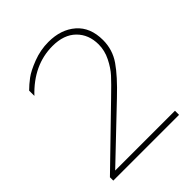

<svg xmlns="http://www.w3.org/2000/svg" viewBox="-196 -815 931 931"><g transform="rotate(-45 269.5 -349.0)"><path d="M490 0H39V-23L314 -290Q367 -341 391.5 -368Q416 -395 436 -435Q456 -475 456 -517Q456 -585 413 -627.5Q370 -670 292 -670Q162 -670 59 -561V-597Q80 -618 106.5 -638Q133 -658 185 -678Q237 -698 292 -698Q378 -698 432 -651Q486 -604 486 -517Q486 -451 449 -397.5Q412 -344 335 -271L80 -28H490Z"/></g></svg>

Font: Roundo ExtraLight
Style: Regular
Weight: 250
Designer: Namrata Goyal (Gurmukhi), Shiva Nallaperumal (Latin)
Foundry: Indian Type Foundry
Version: Version 1.000;PS 1.0;hotconv 1.0.88;makeotf.lib2.5.647800